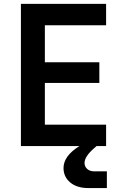

<svg xmlns="http://www.w3.org/2000/svg" viewBox="-20 -750 639 986"><path d="M87.4 0V-730H524.9V-620.1H210.4V-430.2H490.2V-324.2H210.4V-109.9H524.9V0H476.1L464.8 9.8Q414.1 53.7 414.1 86.9Q414.1 105 427.5 117.4Q440.9 129.9 463.9 129.9H528.8V215.8H434.1Q375 215.8 340.6 187Q306.2 158.2 306.2 112.8Q306.2 50.8 388.2 0Z"/></svg>

Font: UDEV Gothic 35
Style: Bold
Weight: 700
Version: v2.1.0; ttfautohint (v1.8.4.7-5d5b-dirty) -l 6 -r 45 -G 200 